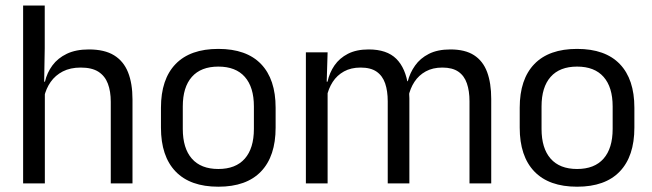

<svg xmlns="http://www.w3.org/2000/svg" viewBox="-20 -683 2429 715"><path d="M473.4 0H392.5V-303.7Q392.5 -343 381.7 -371.5Q371 -399.9 346.7 -415.7Q322.3 -431.4 280.6 -431.4Q242 -431.4 213.9 -417Q185.9 -402.5 168.6 -377.8Q151.3 -353.1 144.3 -321.6L126.6 -378.9H147.4Q155.1 -412.1 175.1 -439.3Q195.1 -466.5 228.8 -482.7Q262.5 -498.9 311 -498.9Q369.2 -498.9 404.7 -477.1Q440.3 -455.2 456.8 -413.8Q473.4 -372.3 473.4 -312.6ZM147 0H66.1V-662.5H146.6V-503.7L144.2 -363.3L147 -357.1Z M793.1 12.3Q688.2 12.3 633.8 -44.5Q579.4 -101.2 579.4 -207.7V-281.9Q579.4 -388 633.9 -444.5Q688.3 -500.9 793.1 -500.9Q897.9 -500.9 952.1 -444.5Q1006.4 -388 1006.4 -281.9V-207.7Q1006.4 -101.2 952.1 -44.5Q897.9 12.3 793.1 12.3ZM793.1 -53.7Q857.8 -53.7 891.6 -92.2Q925.5 -130.7 925.5 -203V-286.6Q925.5 -358.5 891.7 -396.7Q857.9 -435 793.1 -435Q728.3 -435 694.5 -396.7Q660.7 -358.5 660.7 -286.6V-203Q660.7 -130.7 694.5 -92.2Q728.3 -53.7 793.1 -53.7Z M1809.3 0H1728.4V-305.7Q1728.4 -344.2 1718.7 -372.4Q1709.1 -400.7 1686.9 -416.1Q1664.7 -431.4 1627.1 -431.4Q1591.6 -431.4 1565.5 -417.1Q1539.4 -402.7 1523.4 -378.3Q1507.4 -353.9 1501 -322.9L1488.5 -380.5H1498.6Q1506.6 -411.8 1525.7 -438.8Q1544.7 -465.9 1577.1 -482.4Q1609.4 -498.9 1657.5 -498.9Q1711.9 -498.9 1745.2 -477.5Q1778.6 -456 1794 -414.7Q1809.3 -373.5 1809.3 -314.5ZM1200 0H1119.1V-488.2H1200L1196.4 -370.8L1200 -366.1ZM1504.5 0H1423.9V-305.6Q1423.9 -344.1 1414.3 -372.4Q1404.6 -400.7 1382.5 -416.1Q1360.4 -431.4 1322.8 -431.4Q1287 -431.4 1261 -417Q1234.9 -402.5 1218.9 -377.8Q1203 -353 1196.5 -321.5L1181.7 -378.9H1199.7Q1206.9 -412.1 1225.5 -439.3Q1244.2 -466.5 1275.7 -482.7Q1307.3 -498.9 1352.9 -498.9Q1420.6 -498.9 1455.7 -464.1Q1490.9 -429.2 1500 -361.9Q1502.3 -352 1503.4 -340.3Q1504.5 -328.6 1504.5 -317.1Z M2129.1 12.3Q2024.2 12.3 1969.8 -44.5Q1915.4 -101.2 1915.4 -207.7V-281.9Q1915.4 -388 1969.9 -444.5Q2024.3 -500.9 2129.1 -500.9Q2233.9 -500.9 2288.1 -444.5Q2342.4 -388 2342.4 -281.9V-207.7Q2342.4 -101.2 2288.1 -44.5Q2233.9 12.3 2129.1 12.3ZM2129.1 -53.7Q2193.8 -53.7 2227.6 -92.2Q2261.5 -130.7 2261.5 -203V-286.6Q2261.5 -358.5 2227.7 -396.7Q2193.9 -435 2129.1 -435Q2064.3 -435 2030.5 -396.7Q1996.7 -358.5 1996.7 -286.6V-203Q1996.7 -130.7 2030.5 -92.2Q2064.3 -53.7 2129.1 -53.7Z"/></svg>

Font: Anek Kannada Medium
Style: Regular
Weight: 500
Designer: Vaishnavi Murthy, Maithili Shingre (Kannada) & Yesha Goshar (Latin)
Foundry: Ek Type
Version: Version 1.003